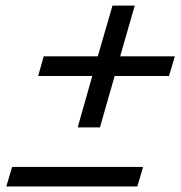

<svg xmlns="http://www.w3.org/2000/svg" viewBox="-20 -675 654 695"><path d="M118.2 -399.9 138.2 -471.2H334L387.2 -654.8H467.8L415 -471.2H612.8L591.8 -399.9H395L341.8 -213.9H261.2L314 -399.9ZM477.1 0H2.9L23.9 -70.8H498Z"/></svg>

Font: IntelOne Mono
Style: Italic
Weight: 400
Italic angle: -16°
Designer: Fred Shallcrass
Foundry: Frere-Jones Type LLC
Version: Version 1.200;hotconv 1.1.0;makeotfexe 2.6.0;FJTRelease1.2